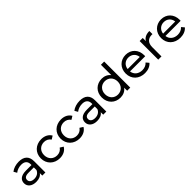

<svg xmlns="http://www.w3.org/2000/svg" viewBox="386 -2299 3862 3862"><g transform="rotate(-45 2317.0 -368.5)"><path d="M417 -162C392 -99 334 -66 262 -66C187 -66 142 -99 142 -153C142 -200 169 -237 266 -237H417ZM246 5C330 5 389 -23 421 -71V0H509V-321C509 -464 427 -534 284 -534C200 -534 120 -510 65 -465L104 -397C146 -432 210 -455 274 -455C369 -455 417 -408 417 -325V-304H262C105 -304 51 -234 51 -150C51 -58 126 5 246 5Z M922 5C1017 5 1095 -34 1137 -107L1067 -151C1032 -99 980 -75 921 -75C816 -75 737 -149 737 -265C737 -380 816 -454 921 -454C980 -454 1032 -429 1067 -378L1137 -422C1095 -496 1017 -534 922 -534C760 -534 644 -423 644 -265C644 -107 760 5 922 5Z M1484 5C1579 5 1657 -34 1699 -107L1629 -151C1594 -99 1542 -75 1483 -75C1378 -75 1299 -149 1299 -265C1299 -380 1378 -454 1483 -454C1542 -454 1594 -429 1629 -378L1699 -422C1657 -496 1579 -534 1484 -534C1322 -534 1206 -423 1206 -265C1206 -107 1322 5 1484 5Z M2150 -162C2125 -99 2067 -66 1995 -66C1920 -66 1875 -99 1875 -153C1875 -200 1902 -237 1999 -237H2150ZM1979 5C2063 5 2122 -23 2154 -71V0H2242V-321C2242 -464 2160 -534 2017 -534C1933 -534 1853 -510 1798 -465L1837 -397C1879 -432 1943 -455 2007 -455C2102 -455 2150 -408 2150 -325V-304H1995C1838 -304 1784 -234 1784 -150C1784 -58 1859 5 1979 5Z M2651 -75C2548 -75 2470 -150 2470 -265C2470 -379 2548 -454 2651 -454C2754 -454 2832 -379 2832 -265C2832 -150 2754 -75 2651 -75ZM2923 -742H2831V-447C2787 -505 2719 -534 2644 -534C2490 -534 2377 -426 2377 -265C2377 -103 2490 5 2644 5C2723 5 2791 -25 2835 -86V0H2923Z M3150 -301C3160 -393 3229 -456 3322 -456C3417 -456 3486 -393 3495 -301ZM3341 5C3428 5 3501 -24 3549 -80L3498 -140C3460 -96 3406 -75 3344 -75C3237 -75 3161 -139 3150 -234H3582C3582 -243 3583 -255 3583 -262C3583 -424 3474 -534 3322 -534C3170 -534 3058 -422 3058 -265C3058 -107 3172 5 3341 5Z M3811 -264C3811 -382 3875 -446 3979 -446C3986 -446 3992 -446 4000 -445V-534C3907 -534 3841 -501 3807 -439V-529H3719V0H3811Z M4158 -301C4168 -393 4237 -456 4330 -456C4425 -456 4494 -393 4503 -301ZM4349 5C4436 5 4509 -24 4557 -80L4506 -140C4468 -96 4414 -75 4352 -75C4245 -75 4169 -139 4158 -234H4590C4590 -243 4591 -255 4591 -262C4591 -424 4482 -534 4330 -534C4178 -534 4066 -422 4066 -265C4066 -107 4180 5 4349 5Z"/></g></svg>

Font: Montserrat-Alt1 Med
Style: Regular
Weight: 500
Designer: Differentunic
Foundry: Differentunic
Version: Version 7.222